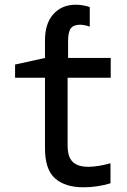

<svg xmlns="http://www.w3.org/2000/svg" viewBox="-20 -785 540 815"><path d="M334 10Q257 10 214 -27.5Q171 -65 171 -155V-455H44V-511L171 -539V-614Q171 -686 207 -725.5Q243 -765 302 -765Q317 -765 334 -762Q351 -759 361 -755V-672Q338 -680 319 -680Q292 -680 280.5 -664.5Q269 -649 269 -610V-539H450V-455H267V-167Q267 -119 288.5 -98Q310 -77 355 -77Q373 -77 397 -80.5Q421 -84 449 -92V-7Q394 10 334 10Z"/></svg>

Font: Noto Sans Mono ExtraCondensed Medium
Style: Regular
Weight: 500
Width: 2
Designer: Monotype Design Team
Foundry: Monotype Imaging Inc.
Version: Version 2.014